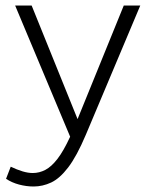

<svg xmlns="http://www.w3.org/2000/svg" viewBox="-20 -490 565 698"><path d="M102 188Q76 188 49.5 181Q23 174 2 160L19 116Q42 127 62 133Q82 139 99 139Q123 139 145 127.5Q167 116 189 87.5Q211 59 235 7L35 -470H95L262 -57L430 -470H490L292 0Q259 78 228 118.5Q197 159 166 173.5Q135 188 102 188Z"/></svg>

Font: Gantari Light
Style: Regular
Weight: 300
Designer: Anugrah Pasau
Foundry: Lafontype
Version: Version 1.000; ttfautohint (v1.8.3)